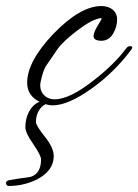

<svg xmlns="http://www.w3.org/2000/svg" viewBox="-98 -336 458 636"><path d="M80 181C80 162 70 141 50 116C31 92 21 76 21 68C21 42 33 19 53 9C54 9 55 10 56 10C62 12 69 13 76 13C111 13 154 -6 206 -43C255 -78 298 -120 335 -169C342 -178 342 -183 333 -183C328 -183 324 -181 321 -177C295 -142 260 -107 215 -72C161 -29 117 -7 83 -7C52 -7 31 -31 36 -62C41 -87 47 -106 54 -117L93 -174C106 -192 128 -212 158 -235C191 -260 217 -274 236 -276C238 -276 239 -275 239 -274C239 -273 234 -265 225 -250C216 -235 212 -224 212 -217C212 -206 221 -201 238 -201C255 -201 269 -210 278 -227C286 -241 290 -256 290 -273C290 -297 270 -316 238 -316C191 -316 138 -285 79 -224C21 -163 -8 -109 -8 -62C-8 -33 6 -12 33 1C3 13 -14 48 -14 85C-14 98 -5 117 12 141C29 166 38 183 38 192C38 224 26 243 3 250C-21 253 -45 257 -69 261C-75 263 -78 266 -78 269C-78 276 -75 280 -69 280C-34 280 -2 272 27 257C62 238 80 213 80 181Z"/></svg>

Font: AlexBrush
Style: Regular
Weight: 400
Designer: Robert E. Leuschke
Foundry: Robert E. Leuschke
Version: Version 1.001